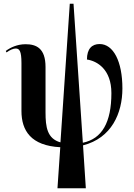

<svg xmlns="http://www.w3.org/2000/svg" viewBox="-20 -780 719 1029"><path d="M288 229H440L425 -1C578 -40 636 -173 636 -306C636 -452 587 -544 514 -544C473 -544 446 -519 446 -461C501 -453 577 -408 577 -281C577 -123 526 -36 424 -15L374 -760H354L304 -17C233 -37 224 -99 224 -178V-421C224 -522 174 -543 117 -543C72 -543 35 -525 11 -507L15 -499C34 -513 52 -520 64 -520C84 -520 95 -507 95 -442V-185C95 -80 146 1 303 9Z"/></svg>

Font: Noto Serif Display ExtraCondensed
Style: Bold
Weight: 700
Width: 2
Designer: Monotype Design Team
Foundry: Monotype Imaging Inc.
Version: Version 2.009